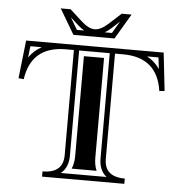

<svg xmlns="http://www.w3.org/2000/svg" viewBox="-54 -820 823 872"><g transform="rotate(5 357.5 -384.5)"><path d="M597.4 -585.4Q632.8 -566.7 655.5 -533.2L649.4 -585.4ZM427.2 -585.4H287.6V-106Q287.6 -51.5 253.2 -23.9H461.7Q427.2 -51.5 427.2 -106ZM117.4 -585.4H65.4L59.3 -533.2Q82 -566.7 117.4 -585.4ZM43.9 -609.4H670.9L690.4 -436L666.5 -433.6Q644.3 -585.4 488.3 -585.4H451.2V-106Q451.2 -23.9 544.9 -23.9V0H169.9V-23.9Q263.7 -23.9 263.7 -106V-585.4H226.6Q70.6 -585.4 48.3 -433.6L24.4 -436ZM403.3 -561.5V-106Q403.3 -73.2 414.3 -47.9H300.5Q311.5 -73.2 311.5 -106V-561.5ZM255.6 -653.8 187.7 -768.6H232.7L288.3 -718Q322 -687.5 349.4 -687.5Q376.5 -687.5 410.2 -718L465.8 -768.6H510.7L442.9 -653.8ZM237.1 -732.4 269.3 -677.7H302.5Q287.6 -686.3 272.2 -700.2ZM461.4 -732.4 426.3 -700.2Q410.9 -686.3 396.2 -677.7H429.2Z"/></g></svg>

Font: itsadzokeS01
Style: Regular
Weight: 600
Width: 6
Version: Version 0.46